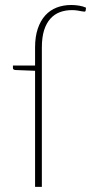

<svg xmlns="http://www.w3.org/2000/svg" viewBox="-20 -730 356 750"><path d="M117 -544.5Q117 -586.5 127.5 -617.8Q138 -649 156.8 -669.8Q175.5 -690.5 201.5 -700.5Q227.5 -710.5 258.5 -710.5Q273 -710.5 288.8 -708Q304.5 -705.5 316 -700L314.5 -688Q313.5 -684.5 310 -684.5Q306.5 -684.5 299.8 -685.8Q293 -687 283.2 -688.8Q273.5 -690.5 261 -690.5Q235.5 -690.5 214 -682.5Q192.5 -674.5 176.8 -657Q161 -639.5 152.2 -611.8Q143.5 -584 143.5 -544V0H117V-453.5L40 -456.5Q30.5 -457.5 30.5 -464V-474H117Z"/></svg>

Font: Lato 2
Style: Regular
Weight: 200
Designer: Lukasz Dziedzic with Adam Twardoch and Botio Nikoltchev
Foundry: tyPoland Lukasz Dziedzic
Version: Version 2.015; 2015-08-06; http://www.latofonts.com/